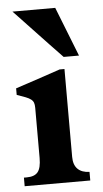

<svg xmlns="http://www.w3.org/2000/svg" viewBox="-52 -739 413 773"><g transform="rotate(-5 154.5 -352.5)"><path d="M279.8 -504.9H217.8Q213.9 -509.3 199.7 -523.9Q185.5 -538.6 166.3 -558.8Q147 -579.1 125.2 -602.3Q103.5 -625.5 83.7 -646.2Q64 -667 49.1 -682.9Q34.2 -698.7 28.3 -704.6H201.2ZM281.2 0H16.1V-34.7H27.3Q59.1 -34.7 72.5 -51.3Q85.9 -67.9 85.9 -107.9V-311Q85.9 -323.7 83 -331.5Q80.1 -339.4 72.5 -345.2Q64.9 -351.1 51.3 -356.4Q37.6 -361.8 16.1 -369.1V-395.5Q59.6 -409.7 106.7 -425.5Q153.8 -441.4 197.3 -456.1H216.8V-101.1Q216.8 -68.8 233.4 -52.2Q250 -35.6 281.2 -34.7Z"/></g></svg>

Font: XB Niloofar
Style: Bold
Weight: 700
Designer: Behnam
Foundry: Irmug
Version: Version 7.201 2008